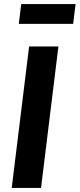

<svg xmlns="http://www.w3.org/2000/svg" viewBox="-20 -930 394 950"><path d="M85 -910H354L342 -812H73ZM124 -700H269L183 0H38Z"/></svg>

Font: Haskoy ExtraBold
Style: Italic
Weight: 800
Designer: Ertekin Erdin
Foundry: Ertekin Erdin
Version: Version 2.000; ttfautohint (v1.8.4.7-5d5b)